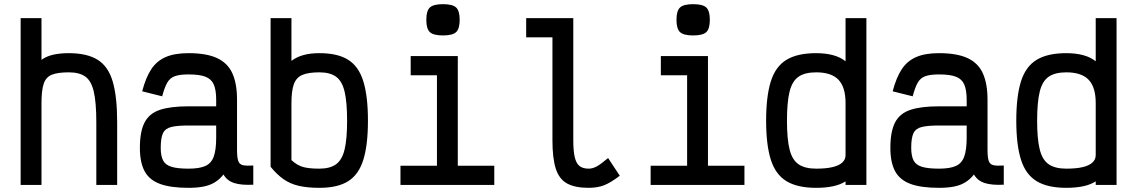

<svg xmlns="http://www.w3.org/2000/svg" viewBox="-20 -887 5440 921"><path d="M79 0V-800H179V-600Q202 -617 235 -624.5Q268 -632 310 -632Q397 -632 448 -600.5Q499 -569 520.5 -496.5Q542 -424 542 -301V0H442V-301Q442 -395 430 -447Q418 -499 389.5 -519.5Q361 -540 310 -540Q257 -540 228.5 -528.5Q200 -517 189.5 -485Q179 -453 179 -391V0Z M884 14Q798 14 747 -5Q696 -24 673.5 -66Q651 -108 651 -178Q651 -256 673.5 -299.5Q696 -343 747 -360Q798 -377 884 -377H1017V-409Q1017 -455 1005.5 -481.5Q994 -508 965.5 -519Q937 -530 884 -530Q842 -530 818.5 -521.5Q795 -513 782 -490Q769 -467 758 -425L662 -449Q679 -514 705 -554Q731 -594 774 -613Q817 -632 884 -632Q971 -632 1022 -608Q1073 -584 1095 -534.5Q1117 -485 1117 -409V-168Q1117 -131 1123 -114.5Q1129 -98 1146 -94.5Q1163 -91 1195 -93V-1Q1138 2 1103.5 -9Q1069 -20 1052 -50Q1034 -27 1010.5 -12.5Q987 2 956 8Q925 14 884 14ZM884 -78Q937 -78 965.5 -91Q994 -104 1005.5 -136.5Q1017 -169 1017 -226V-285H884Q831 -285 802 -278Q773 -271 762 -248.5Q751 -226 751 -178Q751 -140 762 -118Q773 -96 802 -87Q831 -78 884 -78Z M1512 14Q1455 14 1413.5 4.5Q1372 -5 1340 -27.5Q1308 -50 1278 -87V-800H1378V-595Q1403 -614 1436 -623Q1469 -632 1512 -632Q1600 -632 1650.5 -600Q1701 -568 1723 -496.5Q1745 -425 1745 -308Q1745 -192 1723 -121Q1701 -50 1650.5 -18Q1600 14 1512 14ZM1512 -78Q1563 -78 1592 -99Q1621 -120 1633 -170Q1645 -220 1645 -308Q1645 -397 1633 -447.5Q1621 -498 1592 -519Q1563 -540 1512 -540Q1459 -540 1430 -527.5Q1401 -515 1389.5 -483Q1378 -451 1378 -391V-119Q1404 -95 1432 -86.5Q1460 -78 1512 -78Z M2076 0V-589L2139 -526H1950V-618H2176V0ZM1901 0V-92H2351V0ZM2105 -717Q2059 -717 2042 -733Q2025 -749 2025 -792Q2025 -835 2042 -851Q2059 -867 2105 -867Q2151 -867 2168 -851Q2185 -835 2185 -792Q2185 -749 2168 -733Q2151 -717 2105 -717Z M2804 14Q2738 14 2700 -7Q2662 -28 2646 -78Q2630 -128 2630 -214V-708H2504V-800H2730V-214Q2730 -163 2737 -133Q2744 -103 2760 -90.5Q2776 -78 2804 -78Q2823 -78 2843 -89Q2863 -100 2897 -129L2953 -44Q2910 -11 2878 1.5Q2846 14 2804 14Z M3276 0V-589L3339 -526H3150V-618H3376V0ZM3101 0V-92H3551V0ZM3305 -717Q3259 -717 3242 -733Q3225 -749 3225 -792Q3225 -835 3242 -851Q3259 -867 3305 -867Q3351 -867 3368 -851Q3385 -835 3385 -792Q3385 -749 3368 -733Q3351 -717 3305 -717Z M3895 14Q3805 14 3752.5 -18Q3700 -50 3677.5 -121Q3655 -192 3655 -308Q3655 -425 3677.5 -496.5Q3700 -568 3752.5 -600Q3805 -632 3895 -632Q3940 -632 3975.5 -622.5Q4011 -613 4036 -593V-800H4136V0H4036V-17Q4011 -1 3975.5 6.5Q3940 14 3895 14ZM3895 -78Q3943 -78 3974 -85.5Q4005 -93 4020.5 -107.5Q4036 -122 4036 -143V-393Q4036 -469 4002 -504.5Q3968 -540 3895 -540Q3841 -540 3810.5 -519Q3780 -498 3767.5 -447.5Q3755 -397 3755 -308Q3755 -220 3767.5 -170Q3780 -120 3810.5 -99Q3841 -78 3895 -78Z M4484 14Q4398 14 4347 -5Q4296 -24 4273.5 -66Q4251 -108 4251 -178Q4251 -256 4273.5 -299.5Q4296 -343 4347 -360Q4398 -377 4484 -377H4617V-409Q4617 -455 4605.5 -481.5Q4594 -508 4565.5 -519Q4537 -530 4484 -530Q4442 -530 4418.5 -521.5Q4395 -513 4382 -490Q4369 -467 4358 -425L4262 -449Q4279 -514 4305 -554Q4331 -594 4374 -613Q4417 -632 4484 -632Q4571 -632 4622 -608Q4673 -584 4695 -534.5Q4717 -485 4717 -409V-168Q4717 -131 4723 -114.5Q4729 -98 4746 -94.5Q4763 -91 4795 -93V-1Q4738 2 4703.5 -9Q4669 -20 4652 -50Q4634 -27 4610.5 -12.5Q4587 2 4556 8Q4525 14 4484 14ZM4484 -78Q4537 -78 4565.5 -91Q4594 -104 4605.5 -136.5Q4617 -169 4617 -226V-285H4484Q4431 -285 4402 -278Q4373 -271 4362 -248.5Q4351 -226 4351 -178Q4351 -140 4362 -118Q4373 -96 4402 -87Q4431 -78 4484 -78Z M5095 14Q5005 14 4952.5 -18Q4900 -50 4877.5 -121Q4855 -192 4855 -308Q4855 -425 4877.5 -496.5Q4900 -568 4952.5 -600Q5005 -632 5095 -632Q5140 -632 5175.5 -622.5Q5211 -613 5236 -593V-800H5336V0H5236V-17Q5211 -1 5175.5 6.5Q5140 14 5095 14ZM5095 -78Q5143 -78 5174 -85.5Q5205 -93 5220.5 -107.5Q5236 -122 5236 -143V-393Q5236 -469 5202 -504.5Q5168 -540 5095 -540Q5041 -540 5010.5 -519Q4980 -498 4967.5 -447.5Q4955 -397 4955 -308Q4955 -220 4967.5 -170Q4980 -120 5010.5 -99Q5041 -78 5095 -78Z"/></svg>

Font: Victor Mono
Style: Bold
Weight: 700
Monospace: yes
Designer: Rune Bjørnerås
Version: Version 1.561;gftools[0.9.30]